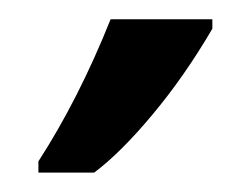

<svg xmlns="http://www.w3.org/2000/svg" viewBox="-20 -734 261 200"><path d="M20 -565.9Q62 -630.9 95.2 -713.9H201.2V-704.1Q172.4 -654.8 138.9 -614.7Q105.5 -574.7 78.1 -554.2H20Z"/></svg>

Font: Noto Sans Southeast Asian
Style: Regular
Weight: 400
Designer: Monotype Design Team
Foundry: Monotype Imaging Inc.
Version: Version 1.06 uh; ttfautohint (v1.4.1)